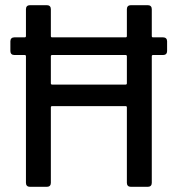

<svg xmlns="http://www.w3.org/2000/svg" viewBox="-20 -720 685 740"><path d="M624 -561V-523Q624 -516 620 -512Q616 -508 609 -508H570Q565 -508 565 -503V-15Q565 -8 561 -4Q557 0 550 0H484Q477 0 473 -4Q469 -8 469 -15V-306Q469 -311 464 -311H181Q176 -311 176 -306V-15Q176 -8 172 -4Q168 0 161 0H95Q88 0 84 -4Q80 -8 80 -15V-503Q80 -508 75 -508H35Q28 -508 24 -512Q20 -516 20 -523V-561Q20 -568 24 -572Q28 -576 35 -576H75Q80 -576 80 -581V-685Q80 -692 84 -696Q88 -700 95 -700H161Q168 -700 172 -696Q176 -692 176 -685V-581Q176 -576 181 -576H464Q469 -576 469 -581V-685Q469 -692 473 -696Q477 -700 484 -700H550Q557 -700 561 -696Q565 -692 565 -685V-581Q565 -576 570 -576H609Q616 -576 620 -572Q624 -568 624 -561ZM469 -399V-503Q469 -508 464 -508H181Q176 -508 176 -503V-399Q176 -394 181 -394H464Q469 -394 469 -399Z"/></svg>

Font: Barlow_Medium_SS
Style: Regular
Weight: 500
Designer: Jeremy Tribby
Foundry: Jeremy Tribby
Version: Version 1.101 August 23, 2024